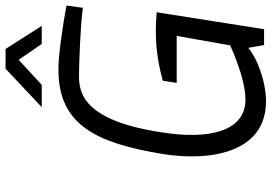

<svg xmlns="http://www.w3.org/2000/svg" viewBox="-163 -806 976 690"><g transform="rotate(-90 325.0 -461.0)"><path d="M285 -799H365L455 -882L512 -799H577L494 -929H423ZM117 -367C89 -197 119 6 305 7C381 7 466 -28 498 -57L508 0H565L626 -386C602 -388 580 -389 559 -389C478 -389 422 -375 380 -364L372 -314H541L507 -122C507 -122 391 -67 313 -67C196 -66 168 -202 194 -365C239 -670 351 -666 410 -665C456 -664 582 -660 642 -651L650 -710C582 -723 468 -740 419 -739C220 -739 156 -601 117 -367Z"/></g></svg>

Font: Exo
Style: Regular Italic
Weight: 400
Designer: Natanael Gama
Version: Version 1.00